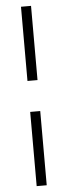

<svg xmlns="http://www.w3.org/2000/svg" viewBox="-59 -703 330 933"><g transform="rotate(-5 105.5 -236.5)"><path d="M130 -674H81V-312H130ZM130 -161H81V201H130Z"/></g></svg>

Font: Libertinus Serif
Style: Regular
Weight: 400
Designer: Philipp H. Poll
Foundry: Khaled Hosny
Version: Version 6.2